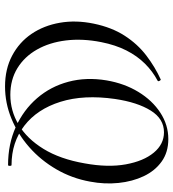

<svg xmlns="http://www.w3.org/2000/svg" viewBox="17 -693 688 762"><g transform="rotate(90 361.0 -312.0)"><path d="M323.2 12Q254 12 200.8 -16.2Q147.6 -44.4 114.5 -93.1Q81.4 -141.8 70.3 -205.4Q59.2 -269 73.8 -339.8Q88.6 -411.6 121.8 -462.9Q155 -514.2 200.6 -548.9Q246.2 -583.6 295.6 -606Q298 -606.4 300.9 -601.1Q303.8 -595.8 300.4 -593.6Q263.2 -574 232.5 -543.1Q201.8 -512.2 180.1 -469.3Q158.4 -426.4 147.2 -369.8Q132.4 -295.2 140.5 -229.7Q148.6 -164.2 176.7 -114.7Q204.8 -65.2 250.5 -37.1Q296.2 -9 356.6 -9Q419.4 -9 474.9 -41.9Q530.4 -74.8 570.9 -140.6Q611.4 -206.4 628.4 -304.2Q645.2 -396.2 632.3 -467.1Q619.4 -538 585.8 -578.4Q552.2 -618.8 505 -618.8Q451.6 -618.8 418.8 -566.2Q386 -513.6 372.8 -424.6Q355 -300.6 384 -208Q413 -115.4 478.9 -64.6Q544.8 -13.8 635 -13.8Q638.4 -13.8 638.4 -6.9Q638.4 0 635 0Q551.8 0 484.1 -30.6Q416.4 -61.2 369.9 -114.9Q323.4 -168.6 304.5 -239.4Q285.6 -310.2 299 -390.8Q311.2 -462 344.9 -517.3Q378.6 -572.6 427.2 -604.3Q475.8 -636 531.8 -636Q584.2 -636 621.1 -609.6Q658 -583.2 679.2 -538.5Q700.4 -493.8 706.1 -438.3Q711.8 -382.8 700.8 -325.4Q687.8 -253.4 651.9 -191.6Q616 -129.8 564.3 -84.3Q512.6 -38.8 450.8 -13.4Q389 12 323.2 12Z"/></g></svg>

Font: Cormorant Infant Light
Style: Italic
Weight: 300
Italic angle: -10°
Designer: Christian Thalmann (Catharsis Fonts)
Foundry: Catharsis Fonts
Version: Version 4.001